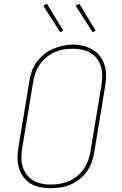

<svg xmlns="http://www.w3.org/2000/svg" viewBox="-20 -980 640 1008"><path d="M246 8Q218 8 190.5 2.5Q163 -3 140.5 -16.5Q118 -30 102.5 -51.5Q87 -73 79.5 -98.5Q72 -124 72 -152Q72 -180 77 -208L134 -553Q138 -580 147 -605.5Q156 -631 172.5 -654Q189 -677 211 -695Q233 -713 258.5 -723.5Q284 -734 310.5 -740Q337 -746 363 -746Q391 -746 418 -739Q445 -732 467.5 -718.5Q490 -705 506 -684Q522 -663 529.5 -637Q537 -611 537 -583Q537 -555 532 -527L475 -182Q471 -155 462 -129.5Q453 -104 437 -81Q421 -58 398.5 -40Q376 -22 350.5 -11Q325 0 298.5 4Q272 8 246 8Q246 8 246 8Q246 8 246 8ZM246 -11Q270 -11 294 -15Q318 -19 341.5 -29Q365 -39 385 -55.5Q405 -72 419.5 -93Q434 -114 442.5 -137.5Q451 -161 455 -185L512 -530Q516 -555 516.5 -580Q517 -605 510.5 -628.5Q504 -652 490 -671Q476 -690 455.5 -702Q435 -714 410.5 -719Q386 -724 361 -724Q336 -724 312.5 -720Q289 -716 266 -705.5Q243 -695 223 -678.5Q203 -662 188.5 -641Q174 -620 166 -597Q158 -574 154 -550L97 -205Q93 -180 92.5 -155Q92 -130 98.5 -107Q105 -84 119 -65Q133 -46 153 -33.5Q173 -21 197 -16Q221 -11 246 -11ZM466 -811 377 -950 397 -960 482 -819ZM296 -811 207 -950 227 -960 312 -819Z"/></svg>

Font: Iosevka Slab ThExObl
Style: Regular
Weight: 100
Width: 7
Italic angle: -9°
Monospace: yes
Designer: Belleve Invis
Foundry: Belleve Invis
Version: Version 11.1.1; ttfautohint (v1.8.3)